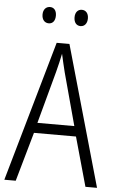

<svg xmlns="http://www.w3.org/2000/svg" viewBox="-60 -934 591 974"><g transform="rotate(5 236.0 -446.5)"><path d="M120 -852C120 -826 134 -810 155 -810C175 -810 188 -825 188 -852C188 -878 175 -893 155 -893C134 -893 120 -877 120 -852ZM283 -852C283 -826 296 -810 317 -810C337 -810 351 -826 351 -852C351 -878 337 -893 317 -893C297 -893 283 -878 283 -852ZM413 0H472L269 -715H204L0 0H58L129 -250H343ZM258 -568 330 -302H142L214 -568C222 -600 230 -631 236 -662C242 -632 251 -598 258 -568Z"/></g></svg>

Font: Noto Sans Devanagari Condensed Light
Style: Regular
Weight: 300
Width: 3
Designer: Jelle Bosma - Monotype Design Team
Foundry: Monotype Imaging Inc.
Version: Version 2.004